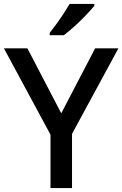

<svg xmlns="http://www.w3.org/2000/svg" viewBox="-20 -961 625 981"><path d="M293 -382 466 -714H585L348 -277V0H238V-273L0 -714H120ZM462 -931Q447 -913 419.5 -884Q392 -855 361 -827Q330 -799 306 -781H234V-793Q249 -812 268 -838Q287 -864 305 -891.5Q323 -919 336 -941H462Z"/></svg>

Font: Noto Sans Sora Sompeng Medium
Style: Regular
Weight: 500
Designer: Monotype Design Team. David Williams.
Foundry: Monotype Imaging Inc.
Version: Version 2.101; ttfautohint (v1.8.4.7-5d5b)